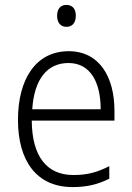

<svg xmlns="http://www.w3.org/2000/svg" viewBox="-20 -750 536 780"><path d="M250 -730C225 -730 212 -713 212 -686C212 -658 226 -641 250 -641C274 -641 288 -658 288 -686C288 -713 275 -730 250 -730ZM259 -542C126 -542 53 -429 53 -263C53 -97 128 10 275 10C334 10 378 -1 424 -24V-75C373 -49 333 -39 278 -39C169 -39 110 -116 109 -260H445V-300C445 -437 384 -542 259 -542ZM258 -494C348 -494 389 -415 389 -306H111C119 -430 173 -494 258 -494Z"/></svg>

Font: Noto Sans Ethiopic SemiCondensed Light
Style: Regular
Weight: 300
Width: 4
Designer: Monotype Design Team
Foundry: Monotype Imaging Inc.
Version: Version 2.102